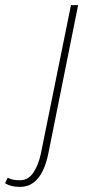

<svg xmlns="http://www.w3.org/2000/svg" viewBox="-138 -498 372 752"><path d="M-60 234Q-78 234 -92 230.5Q-106 227 -118 220L-108 198Q-97 204 -85 206Q-73 208 -60 208Q-28 208 -8 179Q12 150 22 104L140 -478H168L52 100Q44 141 29.5 171Q15 201 -7 217.5Q-29 234 -60 234Z"/></svg>

Font: Source Sans 3 ExtraLight
Style: Italic
Weight: 250
Italic angle: -11°
Designer: Paul D. Hunt
Foundry: Adobe
Version: Version 3.046;hotconv 1.0.118;makeotfexe 2.5.65603